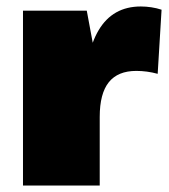

<svg xmlns="http://www.w3.org/2000/svg" viewBox="-20 -573 522 593"><path d="M51 -540H248L288 -325V0H51ZM241 -263Q241 -406 284.5 -479.5Q328 -553 415 -553Q431 -553 447.5 -550.5Q464 -548 479 -543L467 -345Q434 -354 401 -354Q344 -354 316 -319Q288 -284 288 -212Z"/></svg>

Font: Pathway Extreme SemiCondensed Black
Style: Regular
Weight: 900
Width: 4
Version: Version 1.001;gftools[0.9.26]